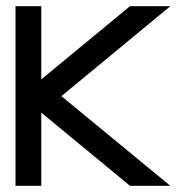

<svg xmlns="http://www.w3.org/2000/svg" viewBox="-20 -599 600 619"><path d="M30 0H113V-236L399 0H529L178 -289L529 -579H399L113 -343V-579H30Z"/></svg>

Font: Kunika
Style: Regular
Weight: 400
Designer: Leo Kuroshita
Foundry: kurogedelic
Version: Version 1.000;PS 001.000;hotconv 1.0.88;makeotf.lib2.5.64775